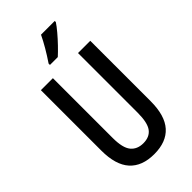

<svg xmlns="http://www.w3.org/2000/svg" viewBox="-286 -1019 1108 1108"><g transform="rotate(-45 268.5 -465.0)"><path d="M470 -221Q470 -104 419 -47Q368 10 269 10Q170 10 118.5 -47Q67 -104 67 -221V-714H165V-226Q165 -145 192 -112Q219 -79 269 -79Q320 -79 345 -112.5Q370 -146 370 -227V-714H470ZM406 -931Q393 -911 369 -882.5Q345 -854 318.5 -826.5Q292 -799 271 -780H207V-791Q261 -871 294 -940H406Z"/></g></svg>

Font: Noto Sans Tamil ExtraCondensed Medium
Style: Regular
Weight: 500
Width: 2
Designer: Jelle Bosma - Monotype Design Team
Foundry: Monotype Imaging Inc.
Version: Version 2.004; ttfautohint (v1.8.4.7-5d5b)